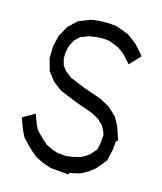

<svg xmlns="http://www.w3.org/2000/svg" viewBox="-151 -924 864 1025"><g transform="rotate(20 281.0 -411.0)"><path d="M517.6 -327.1 548.3 -256.8 539.1 -246.1V-201.2L529.8 -135.3L488.8 -76.2L456.1 -45.9L420.4 -22.5L371.1 -6.3L361.8 -3.9V4.9H260.7L213.9 -6.3L169.9 -23.4L136.2 -46.9L103.5 -73.2L74.2 -99.6L51.8 -135.7L22.9 -196.3L86.4 -240.7L112.8 -185.1L126.5 -163.1L146.5 -145L175.3 -121.6L199.7 -104.5L231.9 -91.8L267.6 -83H316.4L354.5 -92.3L392.6 -105.5L416 -121.1L438 -141.1L460.4 -173.8L465.3 -208.5V-256.3L456.1 -277.3L439 -303.2L408.2 -328.1L367.7 -346.2L317.4 -358.9L267.1 -372.1L171.4 -401.9L120.1 -434.6L79.6 -478L54.7 -543.9L50.3 -607.9L59.1 -670.9L85.9 -732.4L129.4 -781.2L190.9 -812L239.7 -822.3L282.7 -827.1H330.1L372.1 -816.4L406.2 -806.2L455.6 -775.4L501.5 -733.4L512.2 -721.2L461.9 -656.7L454.1 -665.5L416.5 -700.2L380.4 -722.2L354.5 -731L322.3 -740.2H286.1L250 -735.4L211.4 -725.6L169.4 -705.1L145 -677.7L129.4 -642.1L124 -604.5L126.5 -566.9L139.6 -532.2L162.1 -508.3L198.2 -484.9L284.7 -458L332.5 -446.3L388.2 -431.6L441.4 -407.7L488.3 -370.6Z"/></g></svg>

Font: Gap Sans
Style: Regular
Weight: 400
Designer: Alexandre Liziard and Étienne Ozeray
Foundry: Interstices.io
Version: Version 1.6.1 - December 3. 2014